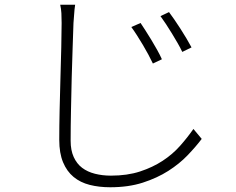

<svg xmlns="http://www.w3.org/2000/svg" viewBox="-20 -748 996 810"><path d="M573 -651Q581 -639 593 -620.5Q605 -602 618 -580.5Q631 -559 643 -537.5Q655 -516 663 -498L625 -480Q617 -497 606 -517.5Q595 -538 582.5 -559Q570 -580 557.5 -599.5Q545 -619 534 -634ZM693 -697Q702 -685 714.5 -667Q727 -649 740.5 -628Q754 -607 766.5 -586Q779 -565 788 -548L749 -529Q741 -546 729.5 -566Q718 -586 705.5 -606.5Q693 -627 680.5 -646Q668 -665 657 -680ZM297 -728Q294 -708 293 -690Q292 -672 290 -651Q289 -610 286.5 -549Q284 -488 282.5 -420Q281 -352 279.5 -282.5Q278 -213 278 -154Q278 -114 291 -85.5Q304 -57 326.5 -40Q349 -23 380.5 -15Q412 -7 448 -7Q517 -7 570.5 -24.5Q624 -42 666 -69.5Q708 -97 739.5 -132.5Q771 -168 796 -204L831 -162Q806 -129 771.5 -93Q737 -57 690 -27Q643 3 582.5 22.5Q522 42 445 42Q398 42 358.5 32Q319 22 290.5 -1.5Q262 -25 246 -63.5Q230 -102 230 -158Q230 -214 231.5 -282.5Q233 -351 235 -419Q237 -487 238.5 -548.5Q240 -610 240 -651Q240 -673 239 -692Q238 -711 234 -728Z"/></svg>

Font: Kinto Sans Light
Style: Regular
Weight: 300
Designer: Authors: Ryoko NISHIZUKA  (kana & ideographs); Paul D. Hunt (Latin, Greek & Cyrillic); Wenlong ZHANG  (bopomofo); Sandol
Foundry: Adobe Systems Incorporated, ookami Inc.
Version: Version 0.001